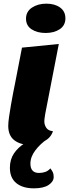

<svg xmlns="http://www.w3.org/2000/svg" viewBox="-20 -770 377 1048"><path d="M229 -590Q183 -590 152.5 -610Q122 -630 122 -668Q122 -707 154.5 -728.5Q187 -750 233 -750Q279 -750 308 -729Q337 -708 337 -670Q337 -631 306 -610.5Q275 -590 229 -590ZM139 20Q89 20 57 -5.5Q25 -31 25 -83Q25 -102 29.5 -133Q34 -164 40 -198.5Q46 -233 52 -264Q58 -295 62 -314L100 -510L301 -530L227 -149Q226 -141 224 -129Q222 -117 222 -107Q222 -88 233 -72Q244 -56 269 -54Q257 -16 218.5 2Q180 20 139 20ZM165 258Q104 258 69 229.5Q34 201 34 146Q34 100 56.5 67Q79 34 115 12Q151 -10 193 -22L237 -16V-10Q200 15 173 50.5Q146 86 146 123Q146 174 193 174Q211 174 227 168.5Q243 163 255 149Q264 161 268.5 170.5Q273 180 273 196Q273 221 245.5 239.5Q218 258 165 258Z"/></svg>

Font: Sansita Swashed ExtraBold
Style: Regular
Weight: 800
Designer: Pablo Cosgaya
Foundry: Omnibus-Type
Version: Version 1.003; ttfautohint (v1.8.3)